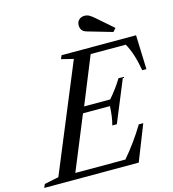

<svg xmlns="http://www.w3.org/2000/svg" viewBox="-204 -1082 1079 1195"><g transform="rotate(-15 335.0 -485.0)"><path d="M541 0H-67.9L-58.1 -22.9L34.2 -42L317.9 -728L240.2 -747.1L250 -770H730L737.8 -549.8H710.9Q691.4 -663.6 652.8 -730H426.8L303.2 -425.8H471.2Q520 -481.9 555.2 -540H584L471.2 -266.1H441.9Q455.6 -314.5 459 -386.2H285.2L143.1 -40H465.8Q541 -127.4 603 -230H631.8ZM618.2 -847.2 599.1 -826.2 438 -873Q400.9 -883.8 400.9 -921.9Q400.9 -943.4 414.8 -956.8Q428.7 -970.2 451.2 -970.2Q467.3 -970.2 481 -962.6Q494.6 -955.1 514.2 -938Z"/></g></svg>

Font: Libre Caslon Text
Style: Italic
Weight: 400
Italic angle: -25°
Designer: Pablo Impallari, Rodrigo Fuenzalida
Foundry: Pablo Impallari, Rodrigo Fuenzalida
Version: Version 1.002